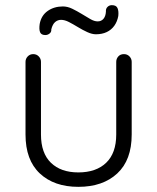

<svg xmlns="http://www.w3.org/2000/svg" viewBox="-20 -718 609 745"><path d="M461 -508Q474 -508 482.5 -499Q491 -490 491 -478V-196Q491 -97 435 -45Q379 7 284 7Q190 7 134.5 -45Q79 -97 79 -196V-478Q79 -490 87.5 -499Q96 -508 109 -508Q122 -508 130.5 -499Q139 -490 139 -478V-196Q139 -124 177.5 -86.5Q216 -49 284 -49Q353 -49 392 -86.5Q431 -124 431 -196V-478Q431 -490 439 -499Q447 -508 461 -508ZM156 -582Q140 -582 135.5 -593Q131 -604 134 -625Q140 -658 165 -675.5Q190 -693 224 -693Q242 -693 260.5 -684Q279 -675 297 -664Q315 -653 330.5 -644Q346 -635 359 -635Q373 -635 381.5 -645Q390 -655 391 -673Q390 -684 397 -691Q404 -698 414 -698Q431 -698 436 -686.5Q441 -675 439 -656Q435 -634 423.5 -618Q412 -602 394 -593.5Q376 -585 352 -585Q337 -585 318.5 -593.5Q300 -602 282 -613Q264 -624 247.5 -632.5Q231 -641 217 -641Q204 -641 194 -632.5Q184 -624 179 -604Q180 -594 172.5 -588Q165 -582 156 -582Z"/></svg>

Font: zvoove
Style: Regular
Weight: 400
Designer: Vernon Adams (Nunito) & Andrew Paglinawan (Quicksand)
Foundry: zvoove
Version: Version 3.006